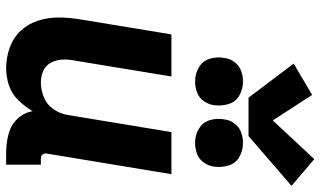

<svg xmlns="http://www.w3.org/2000/svg" viewBox="-229 -806 1043 625"><g transform="rotate(90 292.5 -493.5)"><path d="M202 8Q230 8 257.5 -1Q285 -10 306 -31.5Q327 -53 342 -78Q347 -49 367.5 -28Q388 -7 417.5 0.5Q447 8 478 8H516V-105H496Q491 -105 486.5 -107.5Q482 -110 480.5 -115Q479 -120 480 -125L547 -530H410L354 -191Q350 -167 335 -145.5Q320 -124 296 -114.5Q272 -105 248 -105Q228 -105 210.5 -113Q193 -121 184 -138Q175 -155 174 -174.5Q173 -194 177 -214L229 -530H92L43 -233Q37 -197 37 -162Q37 -127 47.5 -95Q58 -63 80.5 -39Q103 -15 135.5 -3.5Q168 8 202 8ZM445 -607Q462 -607 479.5 -613Q497 -619 508 -634Q519 -649 522 -666Q526 -691 519 -715Q512 -739 491 -751Q470 -763 445 -763Q428 -763 411 -757Q394 -751 382.5 -736Q371 -721 369 -704Q364 -679 371 -655.5Q378 -632 399 -619.5Q420 -607 445 -607ZM245 -607Q262 -607 279.5 -613Q297 -619 308 -634Q319 -649 322 -666Q326 -691 319 -715Q312 -739 291 -751Q270 -763 245 -763Q228 -763 211 -757Q194 -751 182.5 -736Q171 -721 169 -704Q164 -679 171 -655.5Q178 -632 199 -619.5Q220 -607 245 -607ZM423 -781 585 -921 498 -995 372 -860 289 -988 187 -928 298 -781Z"/></g></svg>

Font: Iosevka Sparkle Extrabold
Style: Italic
Weight: 800
Italic angle: -9°
Designer: Belleve Invis
Foundry: Belleve Invis
Version: Version 4.5.0; ttfautohint (v1.8.3)